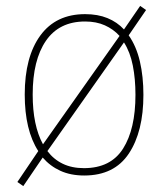

<svg xmlns="http://www.w3.org/2000/svg" viewBox="-20 -652 565 652"><path d="M467 -330Q467 -205 417.5 -130.5Q368 -56 266 -56Q220 -56 185 -72Q150 -88 125 -117L59 -20L39 -34L110 -139Q64 -210 64 -331Q64 -459 117 -531.5Q170 -604 269 -604Q312 -604 345 -590.5Q378 -577 401 -552L456 -632L476 -618L417 -532Q443 -495 455 -443.5Q467 -392 467 -330ZM91 -331Q91 -226 126 -162L386 -530Q365 -553 336 -566Q307 -579 269 -579Q181 -579 136 -513.5Q91 -448 91 -331ZM440 -330Q440 -384 431 -429.5Q422 -475 401 -508L141 -139Q162 -111 193 -96Q224 -81 265 -81Q356 -81 398 -147.5Q440 -214 440 -330Z"/></svg>

Font: Noto Sans Malayalam UI SemiCondensed Thin
Style: Regular
Weight: 100
Width: 4
Designer: Jelle Bosma - Monotype Design Team
Foundry: Monotype Imaging Inc.
Version: Version 2.104; ttfautohint (v1.8.4.7-5d5b)